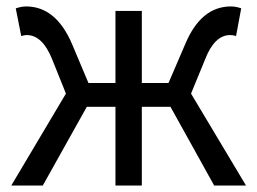

<svg xmlns="http://www.w3.org/2000/svg" viewBox="-20 -577 800 597"><path d="M745 0H646L510 -245H421V0H339V-245H250L113 0H15L185 -286L142 -393Q112 -468 63 -468Q57 -468 46 -465L29 -551Q47 -557 61 -557Q154 -557 204 -440L255 -319H339V-543H421V-319H504L556 -440Q605 -557 698 -557Q714 -557 730 -551L714 -465Q704 -468 696 -468Q647 -468 618 -393L574 -286Z"/></svg>

Font: 思源黑体R
Style: Regular
Weight: 400
Designer: Ryoko NISHIZUKA  (kana & ideographs); Paul D. Hunt (Latin, Greek & Cyrillic); Wenlong ZHANG  (bopomofo); Sandoll Communi
Foundry: Adobe Systems Incorporated
Version: Version 1.00 June 24, 2014, initial release